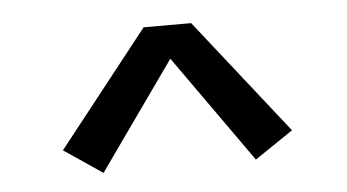

<svg xmlns="http://www.w3.org/2000/svg" viewBox="-32 -832 640 354"><g transform="rotate(-5 288.0 -655.5)"><path d="M429 -525 500 -573 332 -786H244L76 -573L147 -525L288 -724Z"/></g></svg>

Font: Iosevka SS01 Extended
Style: Regular
Weight: 400
Width: 7
Monospace: yes
Designer: Belleve Invis
Foundry: Belleve Invis
Version: Version 3.4.7; ttfautohint (v1.8.3)